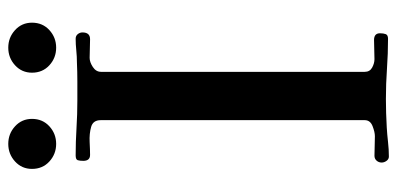

<svg xmlns="http://www.w3.org/2000/svg" viewBox="-262 -672 938 453"><g transform="rotate(-90 206.5 -446.0)"><path d="M356 -720Q356 -702 340 -702Q329 -702 318 -702.5Q307 -703 296 -703Q286 -703 274.5 -695.5Q263 -688 263 -676V-54Q263 -42 273 -36.5Q283 -31 293 -31Q304 -31 315.5 -31.5Q327 -32 338 -32Q354 -32 354 -18Q354 -10 352 -4.5Q350 1 341 1Q306 1 270.5 -1.5Q235 -4 199 -4Q183 -4 166 -3.5Q149 -3 132 -2Q115 -1 97.5 1Q80 3 63 3Q57 3 53 -2.5Q49 -8 49 -14Q49 -21 53.5 -26Q58 -31 65 -31Q76 -31 87.5 -30.5Q99 -30 111 -30Q121 -30 135 -35.5Q149 -41 149 -54V-677Q149 -695 133 -699.5Q117 -704 97.5 -703Q78 -702 67 -702Q53 -702 53 -718Q53 -726 54.5 -731Q56 -736 66 -736Q98 -736 130.5 -734Q163 -732 195 -732Q218 -732 240.5 -732Q263 -732 285 -733Q299 -733 313.5 -734.5Q328 -736 341 -736Q348 -736 352 -731Q356 -726 356 -720ZM152 -839Q152 -814 134.5 -798Q117 -782 93 -782Q69 -782 51.5 -798Q34 -814 34 -839Q34 -863 51.5 -879Q69 -895 93 -895Q117 -895 134.5 -879Q152 -863 152 -839ZM379 -839Q379 -814 361.5 -798Q344 -782 320 -782Q296 -782 278.5 -798Q261 -814 261 -839Q261 -863 278.5 -879Q296 -895 320 -895Q344 -895 361.5 -879Q379 -863 379 -839Z"/></g></svg>

Font: Kaisei HarunoUmi Medium
Style: Regular
Weight: 500
Designer: Font-Kai, 金井和夫
Foundry: KAZUO KANAI
Version: Version 5.003